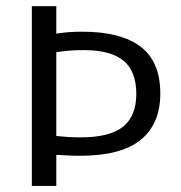

<svg xmlns="http://www.w3.org/2000/svg" viewBox="-20 -616 601 636"><path d="M85.5 0V-595.5H166.5V-504.5Q183.5 -507.5 205.2 -509.2Q227 -511 253 -511Q380 -511 445.5 -461.5Q511 -412 511 -306Q511 -205.5 446 -152.8Q381 -100 246 -100Q225 -100 205.2 -101Q185.5 -102 166.5 -103V0ZM247 -161Q344 -161 387.8 -196.5Q431.5 -232 431.5 -304.5Q431.5 -380.5 388.8 -415.2Q346 -450 258.5 -450Q232.5 -450 209.8 -448.2Q187 -446.5 166.5 -443V-165.5Q186 -163.5 205.2 -162.2Q224.5 -161 247 -161Z"/></svg>

Font: Encode Sans SC
Style: Regular
Weight: 400
Version: Version 3.002